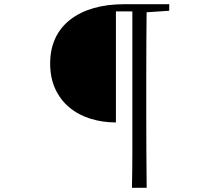

<svg xmlns="http://www.w3.org/2000/svg" viewBox="-20 -755 1040 911"><path d="M530 -174Q467 -174 410 -191.5Q353 -209 310 -244.5Q267 -280 242.5 -332.5Q218 -385 218 -454Q218 -521 242.5 -573.5Q267 -626 313.5 -662Q360 -698 424.5 -716.5Q489 -735 569 -735H640V-701H530ZM606 136Q608 53 608 -32Q608 -117 608 -202V-735H676Q675 -652 674.5 -566.5Q674 -481 674 -395V-203Q674 -118 674.5 -32.5Q675 53 676 136ZM640 -695V-735H783V-704L650 -695Z"/></svg>

Font: Noto Serif KR ExtraLight Light
Style: Regular
Weight: 300
Version: Version 2.003-H1;hotconv 1.1.1;makeotfexe 2.6.0